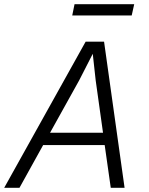

<svg xmlns="http://www.w3.org/2000/svg" viewBox="-41 -897 711 917"><path d="M456 -698 554 0H488L459 -204H165L52 0H-21L368 -698ZM451 -263 416 -513 402 -640 337 -513 198 -263ZM315 -877H600L588 -823H304Z"/></svg>

Font: Azeret Mono Light
Style: Italic
Weight: 300
Italic angle: -12°
Designer: Martin Vácha
Foundry: Displaay
Version: Version 1.000; Glyphs 3.0.3, build 3074